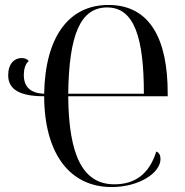

<svg xmlns="http://www.w3.org/2000/svg" viewBox="-20 -744 744 774"><path d="M430 10C541 10 627 -47 627 -103C627 -117 622 -129 610 -133C581 -41 523 -1 441 -1C314 -1 257 -117 255 -356H656V-369C656 -581 588 -724 417 -724C257 -724 162 -595 158 -366C106 -368 76 -391 76 -442C76 -464 82 -487 96 -498C90 -506 79 -510 67 -510C38 -510 13 -487 13 -441C13 -384 58 -356 158 -356C159 -126 260 10 430 10ZM560 -366H255C258 -604 304 -714 412 -714C522 -714 560 -591 560 -366Z"/></svg>

Font: Noto Serif Display Condensed
Style: Regular
Weight: 400
Width: 3
Designer: Monotype Design Team
Foundry: Monotype Imaging Inc.
Version: Version 2.009